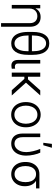

<svg xmlns="http://www.w3.org/2000/svg" viewBox="1274 -2061 986 3574"><g transform="rotate(90 1767.0 -274.0)"><path d="M138.7 0H71.3V-530.3H135.7V-446.3H141.6Q161.1 -488.8 200.9 -512.9Q240.7 -537.1 297.9 -537.1Q352.1 -537.1 392.6 -514.6Q433.1 -492.2 455.3 -448.5Q477.5 -404.8 477.5 -342.8V199.2H411.1V-337.9Q411.1 -380.4 395.3 -411.6Q379.4 -442.9 349.9 -459.7Q320.3 -476.6 280.3 -476.6Q239.3 -476.6 207 -458.7Q174.8 -440.9 156.7 -407.5Q138.7 -374 138.7 -329.1Z M788.1 9.8Q721.7 9.8 673.8 -25.4Q626 -60.5 600.1 -131.6Q574.2 -202.6 574.2 -308.6V-383.8Q574.2 -541.5 629.9 -619.9Q685.5 -698.2 787.1 -698.2Q889.2 -698.2 945.1 -619.9Q1001 -541.5 1001 -383.8V-308.6Q1001 -149.9 945.1 -70.1Q889.2 9.8 788.1 9.8ZM787.1 -638.7Q742.7 -638.7 709.5 -610.6Q676.3 -582.5 658.4 -527.8Q640.6 -473.1 640.6 -395.5V-375H933.6V-395.5Q933.6 -473.6 916 -528.1Q898.4 -582.5 865.5 -610.6Q832.5 -638.7 787.1 -638.7ZM788.1 -50.8Q833 -50.8 865.7 -79.6Q898.4 -108.4 916 -163.8Q933.6 -219.2 933.6 -297.9V-312.5H640.6V-297.9Q640.6 -220.2 658.9 -164.6Q677.2 -108.9 710.4 -79.8Q743.7 -50.8 788.1 -50.8Z M1162.1 -530.3V-118.2Q1162.1 -86.4 1178.2 -72Q1194.3 -57.6 1218.8 -57.6Q1230 -57.6 1241.7 -59.6Q1253.4 -61.5 1257.8 -63.5L1259.8 -1Q1231 6.8 1197.3 6.8Q1150.9 6.8 1123.3 -24.2Q1095.7 -55.2 1095.7 -118.2V-530.3Z M1408.2 -301.8H1458L1662.1 -530.3H1755.9L1518.6 -264.2L1756.8 0H1659.2L1448.7 -234.4H1408.2V0H1332V-530.3H1408.2Z M1879.9 -262.7Q1879.9 -343.3 1909.7 -405.8Q1939.5 -468.3 1993.2 -503.2Q2046.9 -538.1 2115.2 -538.1Q2183.6 -538.1 2237.1 -503.2Q2290.5 -468.3 2320.1 -405.8Q2349.6 -343.3 2349.6 -262.7Q2349.6 -182.6 2320.1 -120.4Q2290.5 -58.1 2237.1 -23.7Q2183.6 10.7 2115.2 10.7Q2046.4 10.7 1992.9 -23.7Q1939.5 -58.1 1909.7 -120.4Q1879.9 -182.6 1879.9 -262.7ZM2283.2 -262.7Q2283.2 -321.8 2263.4 -370.8Q2243.7 -419.9 2205.6 -448.7Q2167.5 -477.5 2115.2 -477.5Q2062.5 -477.5 2024.2 -448.7Q1985.8 -419.9 1966.1 -370.8Q1946.3 -321.8 1946.3 -262.7Q1946.3 -203.6 1966.1 -154.8Q1985.8 -106 2024.2 -77.4Q2062.5 -48.8 2115.2 -48.8Q2167.5 -48.8 2205.6 -77.4Q2243.7 -106 2263.4 -154.8Q2283.2 -203.6 2283.2 -262.7Z M2533.2 -530.3V-203.1Q2533.2 -150.9 2548.8 -116.9Q2564.5 -83 2591.1 -66.9Q2617.7 -50.8 2651.4 -50.8Q2698.2 -50.8 2734.6 -79.3Q2771 -107.9 2791.3 -157.7Q2811.5 -207.5 2811.5 -268.6Q2811 -326.7 2793.9 -398.7Q2776.9 -470.7 2752 -530.3H2821.3Q2844.2 -485.4 2860.6 -409.9Q2877 -334.5 2877 -267.6Q2877 -190.9 2852.1 -127.9Q2827.1 -64.9 2776.9 -27.6Q2726.6 9.8 2653.3 9.8Q2596.7 9.8 2554.4 -13.7Q2512.2 -37.1 2489 -85.2Q2465.8 -133.3 2465.8 -204.1V-530.3ZM2658.2 -747.1H2730.5L2683.6 -586.9H2637.7Z M3220.7 -514.6H3487.3V-452.1H3345.2Q3394 -421.9 3420.2 -368.9Q3446.3 -315.9 3446.3 -247.1V-239.3Q3446.3 -171.4 3418.9 -114.5Q3391.6 -57.6 3340.6 -23.9Q3289.6 9.8 3221.7 9.8Q3153.3 9.8 3101.8 -23.9Q3050.3 -57.6 3022.7 -116.9Q2995.1 -176.3 2995.1 -251V-259.8Q2995.1 -332 3022.7 -390.1Q3050.3 -448.2 3101.3 -481.4Q3152.3 -514.6 3220.7 -514.6ZM3221.7 -51.8Q3269.5 -51.8 3303 -78.1Q3336.4 -104.5 3353.3 -150.1Q3370.1 -195.8 3370.1 -252.9V-260.7Q3370.1 -314.9 3353.5 -358.2Q3336.9 -401.4 3303.5 -426.8Q3270 -452.1 3221.7 -452.1Q3172.9 -452.1 3139.2 -426.8Q3105.5 -401.4 3088.4 -357.9Q3071.3 -314.5 3071.3 -259.8V-251Q3071.3 -194.8 3088.4 -149.7Q3105.5 -104.5 3139.4 -78.1Q3173.3 -51.8 3221.7 -51.8Z"/></g></svg>

Font: Pretendard Std Light
Style: Regular
Weight: 300
Designer: Base glyphs from Inter by Rasmus Andersson; Hangeul glyphs from Noto Sans CJK(Source Han Sans) by Jang Soo-young and Kan
Foundry: Kil Hyung-jin
Version: Version 1.309